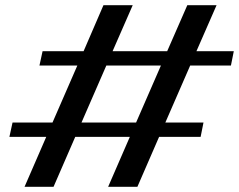

<svg xmlns="http://www.w3.org/2000/svg" viewBox="-20 -705 915 735"><path d="M708 -454 613 -236H759L748 -181H589L506 10H394L477 -181H268L185 10H74L157 -181H16L28 -236H181L276 -454H131L143 -509H300L376 -685H488L411 -509H620L697 -685H809L732 -509H875L864 -454ZM596 -454H387L292 -236H501Z"/></svg>

Font: Trirong ExtraBold
Style: Italic
Weight: 800
Italic angle: -12°
Designer: Katatrad Team
Foundry: CadsonDemak
Version: Version 1.001